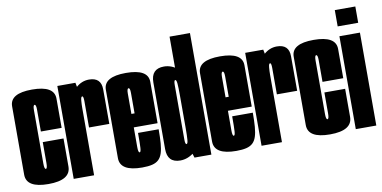

<svg xmlns="http://www.w3.org/2000/svg" viewBox="-74 -1000 2431 1221"><g transform="rotate(-10 1141.0 -390.0)"><path d="M151.2 4.5Q8.8 4.5 8.8 -80.9Q8.8 -166.4 8.8 -298.6Q8.8 -438.9 8.8 -522.2Q8.8 -605.6 151.2 -605.6Q295.2 -605.6 295.2 -521.5Q295.2 -437.4 295.2 -332.9H161.2Q161.2 -441.5 161.2 -474.2Q161.2 -506.9 151.2 -506.9Q141.2 -506.9 141.2 -474.2Q141.2 -441.5 141.2 -298.6Q141.2 -166.4 141.2 -129.9Q141.2 -93.5 151.2 -93.5Q161.2 -93.5 161.2 -129.9Q161.2 -166.4 161.2 -264.4H295.2Q295.2 -171.6 295.2 -83.6Q295.2 4.5 151.2 4.5Z M467.2 -305Q467.2 -445 467.2 -476.1Q467.2 -507.2 458.6 -507.2Q450.6 -507.2 448.4 -482.8Q446.2 -458.2 446.2 -435.5L395.6 -442.5Q395.6 -535 433.4 -570.1Q471.1 -605.2 519.4 -605.2Q597.5 -605.2 597.9 -528.5Q598.2 -451.8 598.2 -305ZM314.5 0V-600H431.2L446.2 -524.1V0Z M756.9 4.5Q614.2 4.5 614.2 -81.2Q614.2 -167 614.2 -298.8Q614.2 -439.1 614.2 -522.5Q614.2 -605.9 757.8 -605.9Q901.2 -605.9 901.2 -523.1Q901.2 -440.4 901.2 -302.5Q901.2 -278 901.2 -256.2H736V-343.1H776.5L768 -331.2Q768 -442.4 768 -474.8Q768 -507.1 757.8 -507.1Q747.5 -507.1 747.5 -474.8Q747.5 -442.4 747.5 -302.8Q747.5 -165.2 747.5 -129.4Q747.5 -93.5 756.9 -93.5ZM756.9 -93.5Q760.9 -93.5 763.1 -99.7Q765.4 -105.9 766.4 -120.1Q767.4 -134.2 767.7 -158.1Q768 -182 768 -216.9H901.2Q901.2 -164.4 898.3 -126.6Q895.4 -88.9 887.1 -63.4Q878.9 -38 863.1 -23.1Q847.2 -8.1 821.2 -1.8Q795.1 4.5 756.9 4.5L749.8 -40.2Z M1094.5 0 1071.8 -72V-785H1203.5V0ZM1003 2.6Q919.8 2.6 919.8 -85.9Q919.8 -174.5 919.8 -301Q919.8 -427.8 919.8 -515.9Q919.8 -604.1 1003 -604.1Q1051.4 -604.1 1093.8 -569.4Q1136.2 -534.6 1136.2 -453.4L1071.8 -405.1Q1071.8 -457.9 1069.6 -482.4Q1067.4 -506.9 1059.5 -506.9Q1050.8 -506.9 1050.8 -475.6Q1050.8 -444.4 1050.8 -301Q1050.8 -156 1050.8 -124.8Q1050.8 -93.5 1059.5 -93.5Q1067.4 -93.5 1069.6 -118Q1071.8 -142.5 1071.8 -196.8L1136.2 -147Q1136.2 -65.8 1093.8 -31.6Q1051.4 2.6 1003 2.6Z M1364.9 4.5Q1222.2 4.5 1222.2 -81.2Q1222.2 -167 1222.2 -298.8Q1222.2 -439.1 1222.2 -522.5Q1222.2 -605.9 1365.8 -605.9Q1509.2 -605.9 1509.2 -523.1Q1509.2 -440.4 1509.2 -302.5Q1509.2 -278 1509.2 -256.2H1344V-343.1H1384.5L1376 -331.2Q1376 -442.4 1376 -474.8Q1376 -507.1 1365.8 -507.1Q1355.5 -507.1 1355.5 -474.8Q1355.5 -442.4 1355.5 -302.8Q1355.5 -165.2 1355.5 -129.4Q1355.5 -93.5 1364.9 -93.5ZM1364.9 -93.5Q1368.9 -93.5 1371.1 -99.7Q1373.4 -105.9 1374.4 -120.1Q1375.4 -134.2 1375.7 -158.1Q1376 -182 1376 -216.9H1509.2Q1509.2 -164.4 1506.3 -126.6Q1503.4 -88.9 1495.1 -63.4Q1486.9 -38 1471.1 -23.1Q1455.2 -8.1 1429.2 -1.8Q1403.1 4.5 1364.9 4.5L1357.8 -40.2Z M1680.2 -305Q1680.2 -445 1680.2 -476.1Q1680.2 -507.2 1671.6 -507.2Q1663.6 -507.2 1661.4 -482.8Q1659.2 -458.2 1659.2 -435.5L1608.6 -442.5Q1608.6 -535 1646.4 -570.1Q1684.1 -605.2 1732.4 -605.2Q1810.5 -605.2 1810.9 -528.5Q1811.2 -451.8 1811.2 -305ZM1527.5 0V-600H1644.2L1659.2 -524.1V0Z M1969.8 4.5Q1827.2 4.5 1827.2 -80.9Q1827.2 -166.4 1827.2 -298.6Q1827.2 -438.9 1827.2 -522.2Q1827.2 -605.6 1969.8 -605.6Q2113.8 -605.6 2113.8 -521.5Q2113.8 -437.4 2113.8 -332.9H1979.8Q1979.8 -441.5 1979.8 -474.2Q1979.8 -506.9 1969.8 -506.9Q1959.8 -506.9 1959.8 -474.2Q1959.8 -441.5 1959.8 -298.6Q1959.8 -166.4 1959.8 -129.9Q1959.8 -93.5 1969.8 -93.5Q1979.8 -93.5 1979.8 -129.9Q1979.8 -166.4 1979.8 -264.4H2113.8Q2113.8 -171.6 2113.8 -83.6Q2113.8 4.5 1969.8 4.5Z M2136 0V-600H2268.5V0ZM2136 -768.8H2268.5V-663.5H2136Z"/></g></svg>

Font: Anybody UltraCondensed Thin
Style: Regular
Weight: 100
Width: 1
Designer: Tyler Finck
Foundry: Etcetera Type Company
Version: Version 1.110